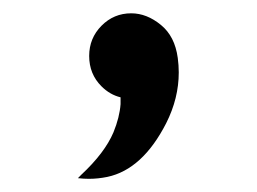

<svg xmlns="http://www.w3.org/2000/svg" viewBox="-20 -149 388 290"><path d="M97.7 120.1Q97.7 120.1 102.5 115.2Q138.2 82 151.4 50.8Q160.6 28.3 162.1 8.3V-2Q146 -5.9 133.3 -18.6Q114.7 -37.1 114.7 -64.5Q114.7 -91.3 133.3 -110.1Q151.9 -128.9 178.2 -128.9Q201.7 -128.9 223.1 -111.3Q244.1 -94.2 248.5 -61.5Q250 -50.3 250 -39.6Q250 -0.5 231 37.1Q195.3 106.9 142.1 118.2Q127.9 121.1 114.3 121.1Q106.4 121.1 97.7 120.1Z"/></svg>

Font: Modern Antiqua
Style: Regular
Weight: 500
Version: Version 1.0